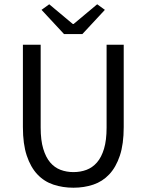

<svg xmlns="http://www.w3.org/2000/svg" viewBox="-20 -865 685 897"><path d="M323 12Q273 12 229.5 -2.5Q186 -17 154.5 -50.5Q123 -84 105 -138Q87 -192 87 -271V-656H170V-269Q170 -210 182 -170Q194 -130 214.5 -106Q235 -82 263 -71.5Q291 -61 323 -61Q356 -61 384 -71.5Q412 -82 433 -106Q454 -130 466 -170Q478 -210 478 -269V-656H558V-271Q558 -192 540 -138Q522 -84 490.5 -50.5Q459 -17 416 -2.5Q373 12 323 12ZM279 -706 174 -819 210 -845 320 -753H324L434 -845L470 -819L365 -706Z"/></svg>

Font: Source Sans Pro
Style: Regular
Weight: 400
Designer: Paul D. Hunt
Foundry: Adobe Systems Incorporated
Version: Version 2.021;PS 2.000;hotconv 1.0.86;makeotf.lib2.5.63406